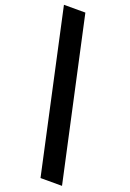

<svg xmlns="http://www.w3.org/2000/svg" viewBox="-185 -862 759 1124"><g transform="rotate(20 194.5 -300.0)"><path d="M359 200H225L7 -800H140.5Z"/></g></svg>

Font: Big Shoulders Text Thin ExtraBold
Style: Regular
Weight: 800
Version: Version 2.002